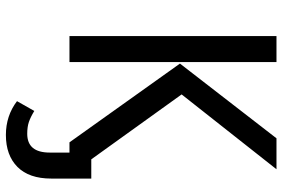

<svg xmlns="http://www.w3.org/2000/svg" viewBox="-174 -572 963 655"><g transform="rotate(90 307.5 -244.5)"><path d="M191.8 0H103.1V-706.2H191.8ZM523.6 -74.4H589.2V62.1Q589.2 137.9 549.5 177.4Q509.7 216.9 440.5 216.9Q374.9 216.9 325.1 179L358.5 120Q379.5 132.8 396.2 138.5Q412.8 144.1 436.4 144.1Q500.5 144.1 500.5 67.2V0H465.6L196.9 -376.9L451.8 -706.2H557.4L302.1 -382.6Z"/></g></svg>

Font: Fira Code
Style: Regular
Weight: 400
Designer: Carrois Corporate, Edenspiekermann AG, Nikita Prokopov
Foundry: Carrois Corporate, Edenspiekermann AG, Nikita Prokopov
Version: Version 5.002